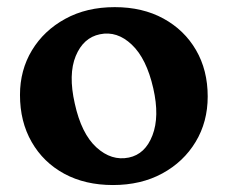

<svg xmlns="http://www.w3.org/2000/svg" viewBox="-20 -506 638 538"><path d="M301.5 -486Q379.5 -486 438 -454Q496.5 -422 529.2 -365.8Q562 -309.5 562 -235.5Q562 -164.5 528.2 -108.5Q494.5 -52.5 434.8 -20Q375 12.5 296.5 12.5Q218.5 12.5 160 -19.2Q101.5 -51 68.8 -108Q36 -165 36 -240Q36 -309.5 69.5 -365Q103 -420.5 162.8 -453.2Q222.5 -486 301.5 -486ZM341 -64.5Q387 -74 407.2 -126.8Q427.5 -179.5 409.5 -258.5Q390.5 -342 349.2 -381Q308 -420 260 -410Q213.5 -400.5 192.2 -349Q171 -297.5 189.5 -216Q208 -131.5 250.2 -93Q292.5 -54.5 341 -64.5Z"/></svg>

Font: Fraunces 9pt SuperSoft SemiBold
Style: Regular
Weight: 600
Version: Version 1.000;[0bf87f6ff]